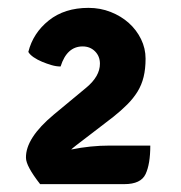

<svg xmlns="http://www.w3.org/2000/svg" viewBox="-20 -795 460 488"><path d="M362 -425Q362 -378 350 -352.5Q338 -327 296 -327H82Q46 -373 46 -394Q45 -444 117 -504L199 -572Q234 -601 234 -633Q234 -652 221.5 -664.5Q209 -677 190 -677Q150 -677 134 -626Q123 -626 111 -629.5Q99 -633 87 -638Q75 -643 65.5 -649.5Q56 -656 52 -663Q64 -711 104 -743Q144 -775 205 -775Q235 -775 261.5 -764.5Q288 -754 307.5 -736.5Q327 -719 338.5 -695.5Q350 -672 350 -646Q350 -620 345 -599.5Q340 -579 329.5 -562Q319 -545 303.5 -529.5Q288 -514 268 -498L212 -455Q163 -418 161 -415Q210 -425 259 -425Z"/></svg>

Font: Signika
Style: Semibold
Weight: 600
Designer: Anna Giedrys
Foundry: Anna Giedrys
Version: Version 1.001